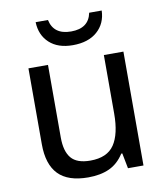

<svg xmlns="http://www.w3.org/2000/svg" viewBox="-84 -811 768 890"><g transform="rotate(-10 300.0 -365.5)"><path d="M74 -179V-536H166V-194Q166 -129 193 -97Q220 -65 283 -65Q362 -65 395.5 -114.5Q429 -164 429 -261V-536H521V0H448L434 -72H429Q401 -28 359.5 -9Q318 10 260 10Q165 10 119.5 -37Q74 -84 74 -179ZM144 -741H202Q217 -670 299 -670Q382 -670 396 -741H455Q453 -680 411 -643Q369 -606 296 -606Q226 -606 186 -643Q146 -680 144 -741Z"/></g></svg>

Font: Noto Sans Mono UI
Style: Regular
Weight: 400
Monospace: yes
Designer: Monotype Design team
Foundry: Monotype Imaging Inc.
Version: Version 1.000